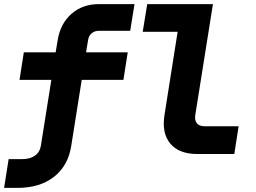

<svg xmlns="http://www.w3.org/2000/svg" viewBox="-26 -750 1246 935"><path d="M16 25H81Q120 25 144 8Q168 -9 173 -40L224 -361H69L90 -495H245L255 -555Q268 -635 322 -682.5Q376 -730 456 -730H629L608 -600H455Q435 -600 420.5 -588Q406 -576 403 -555L393 -495H596L575 -361H372L321 -40Q306 57 237 111Q168 165 59 165H-6ZM1011 -730 925 -190Q921 -164 933 -149.5Q945 -135 971 -135H1136L1115 0H935Q846 0 803.5 -50.5Q761 -101 775 -190L839 -595H669L691 -730Z"/></svg>

Font: JetBrains Mono ExtraBold
Style: Italic
Weight: 800
Designer: Philipp Nurullin, Konstantin Bulenkov
Foundry: JetBrains
Version: Version 1.000; ttfautohint (v1.8.3)